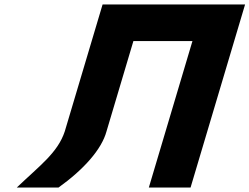

<svg xmlns="http://www.w3.org/2000/svg" viewBox="-20 -845 1124 865"><path d="M459.8 -253 581 -660H847L650.5 0H838.5L1084.2 -825H896.2H630.2H442.2L271.8 -253C240.2 -157 159 -99 55.5 0H243.5C357.9 -82 437.7 -172 459.8 -253Z"/></svg>

Font: Hussar
Style: BdOblThree
Weight: 700
Foundry: Cannot Into Space Fonts
Version: Version 2.00